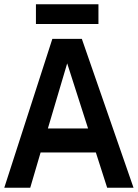

<svg xmlns="http://www.w3.org/2000/svg" viewBox="-25 -883 648 903"><path d="M-4.9 0 221.2 -700.2H359.9L603 0H479L425.8 -166H166L117.2 0ZM144 -770V-862.8H438V-770ZM200.2 -278.8H389.2L291 -585Z"/></svg>

Font: Cakra Normal
Style: Regular
Weight: 400
Designer: Lucia Kollert, Vojtech Kollert
Foundry: OoM Type
Version: Version 1.000;Glyphs 3.1.1 (3148)